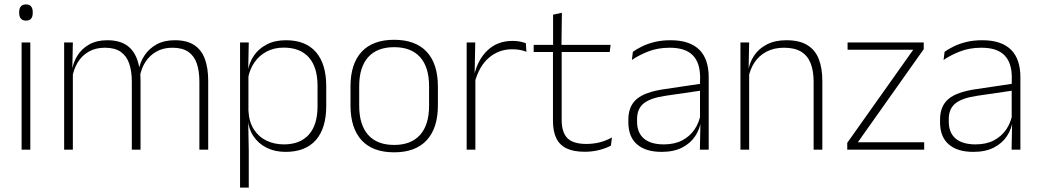

<svg xmlns="http://www.w3.org/2000/svg" viewBox="-20 -679 4717 871"><path d="M78 0V-486.5H117.5V0ZM98 -585.5Q82.5 -585.5 74.8 -594.5Q67 -603.5 67 -620.5V-624.5Q67 -641 74.8 -650Q82.5 -659 98 -659Q113 -659 120.8 -650Q128.5 -641 128.5 -624.5V-620.5Q128.5 -603 120.8 -594.2Q113 -585.5 98 -585.5Z M884.5 0V-308.5Q884.5 -356.5 872.8 -391Q861 -425.5 834 -444Q807 -462.5 762 -462.5Q720.5 -462.5 689.5 -445Q658.5 -427.5 639.2 -397.2Q620 -367 614 -328.5L602.5 -361.5H609.5Q615 -396.5 635.5 -427.5Q656 -458.5 690.2 -477.5Q724.5 -496.5 773 -496.5Q828 -496.5 861.2 -474.5Q894.5 -452.5 909.5 -411.2Q924.5 -370 924.5 -312V0ZM271 0V-486.5H310.5L308 -362L310.5 -360.5V0ZM578 0V-308Q578 -356.5 566 -391Q554 -425.5 527.5 -444Q501 -462.5 456 -462.5Q413.5 -462.5 382.2 -444.5Q351 -426.5 332.2 -395.2Q313.5 -364 307 -324L295 -356H306Q311 -394 330.8 -426Q350.5 -458 384.5 -477.2Q418.5 -496.5 467 -496.5Q533.5 -496.5 569.2 -462Q605 -427.5 614 -359.5Q616 -348.5 616.8 -337.5Q617.5 -326.5 617.5 -315V0Z M1275.5 10Q1227 10 1189.5 -8.8Q1152 -27.5 1129.5 -61.5Q1107 -95.5 1104.5 -141H1091.5L1107 -177.5Q1109.5 -126.5 1131.5 -92.2Q1153.5 -58 1189 -41Q1224.5 -24 1267.5 -24Q1341.5 -24 1381 -68.2Q1420.5 -112.5 1420.5 -197V-289.5Q1420.5 -374 1381.2 -418.5Q1342 -463 1266.5 -463Q1223.5 -463 1189.8 -445.2Q1156 -427.5 1134.2 -396Q1112.5 -364.5 1105 -322.5L1092 -354H1104Q1109.5 -393.5 1131.2 -425.8Q1153 -458 1189.8 -477.2Q1226.5 -496.5 1277.5 -496.5Q1366.5 -496.5 1413.2 -442.8Q1460 -389 1460 -287.5V-199Q1460 -97 1412.8 -43.5Q1365.5 10 1275.5 10ZM1069 172V-486.5H1108.5L1106 -361L1107 -346V-138.5L1106 -128L1108.5 4.5V172Z M1768 12Q1670.5 12 1620.2 -43Q1570 -98 1570 -201V-286.5Q1570 -389.5 1620.5 -444Q1671 -498.5 1768 -498.5Q1865 -498.5 1915.8 -444Q1966.5 -389.5 1966.5 -286.5V-201Q1966.5 -98 1915.8 -43Q1865 12 1768 12ZM1768 -21.5Q1845 -21.5 1885.8 -67.2Q1926.5 -113 1926.5 -199.5V-288Q1926.5 -374 1886 -419.5Q1845.5 -465 1768 -465Q1690.5 -465 1650 -419.5Q1609.5 -374 1609.5 -288V-199.5Q1609.5 -113 1650 -67.2Q1690.5 -21.5 1768 -21.5Z M2133.5 -305 2120.5 -334 2131 -337.5Q2147.5 -409.5 2192.5 -451.5Q2237.5 -493.5 2305.5 -493.5Q2325 -493.5 2340 -490.2Q2355 -487 2365.5 -483L2368 -444Q2355.5 -449.5 2339 -452.5Q2322.5 -455.5 2303 -455.5Q2243.5 -455.5 2198.5 -417.5Q2153.5 -379.5 2133.5 -305ZM2097 0V-486.5H2136L2133 -338L2136.5 -334.5V0Z M2633.5 9.5Q2582 9.5 2550.2 -5.8Q2518.5 -21 2503.5 -52.2Q2488.5 -83.5 2488.5 -130.5V-459H2528V-134.5Q2528 -79 2553.8 -52.5Q2579.5 -26 2640.5 -26Q2671 -26 2700.2 -33.2Q2729.5 -40.5 2756 -55.5L2751.5 -18.5Q2728.5 -6 2697.2 1.8Q2666 9.5 2633.5 9.5ZM2401 -443V-475.5H2750L2746 -443ZM2489 -469.5V-612.5L2529 -621L2527 -469.5Z M3155 0 3157.5 -125 3155.5 -131.5V-290L3156 -328Q3156 -394.5 3122.5 -428.5Q3089 -462.5 3018 -462.5Q2964 -462.5 2920.8 -445.5Q2877.5 -428.5 2846.5 -407L2851 -444Q2867.5 -456 2892.2 -468.2Q2917 -480.5 2949.5 -488.5Q2982 -496.5 3022.5 -496.5Q3067.5 -496.5 3100.2 -485Q3133 -473.5 3154 -451.8Q3175 -430 3185 -399Q3195 -368 3195 -328.5V0ZM2981.5 10Q2909 10 2869.8 -24.2Q2830.5 -58.5 2830.5 -124V-136.5Q2830.5 -197.5 2868.5 -229.8Q2906.5 -262 2993.5 -274.5L3165 -300L3167 -269L2999 -244.5Q2930.5 -234.5 2900.2 -210Q2870 -185.5 2870 -138.5V-128Q2870 -77 2901 -50.5Q2932 -24 2991.5 -24Q3040 -24 3074.8 -42.2Q3109.5 -60.5 3130.8 -91.8Q3152 -123 3158.5 -162L3169 -131H3160Q3155 -94 3134 -61.8Q3113 -29.5 3075 -9.8Q3037 10 2981.5 10Z M3671 0V-308Q3671 -356 3658 -390.5Q3645 -425 3615.5 -443.8Q3586 -462.5 3536.5 -462.5Q3491 -462.5 3457 -444.5Q3423 -426.5 3402.5 -395.2Q3382 -364 3375 -324L3364 -356H3374Q3379.5 -394 3400.5 -426Q3421.5 -458 3458.5 -477.2Q3495.5 -496.5 3547.5 -496.5Q3607 -496.5 3642.8 -474.2Q3678.5 -452 3694.5 -410.8Q3710.5 -369.5 3710.5 -311.5V0ZM3339 0V-486.5H3378.5L3376 -362.5L3378.5 -361V0Z M4172.5 -33.5V0H3823.5V-31L4123 -453.5H3825V-486.5H4170.5V-456L3871.5 -33.5Z M4569 0 4571.5 -125 4569.5 -131.5V-290L4570 -328Q4570 -394.5 4536.5 -428.5Q4503 -462.5 4432 -462.5Q4378 -462.5 4334.8 -445.5Q4291.5 -428.5 4260.5 -407L4265 -444Q4281.5 -456 4306.2 -468.2Q4331 -480.5 4363.5 -488.5Q4396 -496.5 4436.5 -496.5Q4481.5 -496.5 4514.2 -485Q4547 -473.5 4568 -451.8Q4589 -430 4599 -399Q4609 -368 4609 -328.5V0ZM4395.5 10Q4323 10 4283.8 -24.2Q4244.5 -58.5 4244.5 -124V-136.5Q4244.5 -197.5 4282.5 -229.8Q4320.5 -262 4407.5 -274.5L4579 -300L4581 -269L4413 -244.5Q4344.5 -234.5 4314.2 -210Q4284 -185.5 4284 -138.5V-128Q4284 -77 4315 -50.5Q4346 -24 4405.5 -24Q4454 -24 4488.8 -42.2Q4523.5 -60.5 4544.8 -91.8Q4566 -123 4572.5 -162L4583 -131H4574Q4569 -94 4548 -61.8Q4527 -29.5 4489 -9.8Q4451 10 4395.5 10Z"/></svg>

Font: Anek Odia ExtraLight
Style: Regular
Weight: 250
Designer: Yesha Goshar & Mahesh Sahu (Odia), Yesha Goshar (Latin)
Foundry: Ek Type
Version: Version 1.003